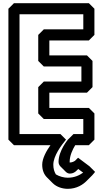

<svg xmlns="http://www.w3.org/2000/svg" viewBox="-20 -880 652 1210"><path d="M505 -790V-695H256L221 -660V-496L256 -461H493V-366H256L221 -331V-165L256 -130H505V-35H443L408 0C408 0 349 70 349 140C349 152 354 161 360 168L395 203L396 204C404 211 412 214 421 214C440 214 454 204 463 195L473 185L504 208C480 225 449 240 407 240C384 240 355 233 332 219C322 202 316 183 316 158C316 103 366 36 396 0L361 -35H103V-790ZM575 -825 540 -860H68L33 -825V0L68 35H298C273 70 246 118 246 158C246 194 258 220 276 238L312 274C338 300 376 310 407 310C465 310 504 282 525 261L561 225C573 213 579 203 579 203L544 168L472 114L453 133C446 138 434 144 421 144H419V140C419 101 437 63 454 35H540L575 0V-165L540 -200H291V-296H528L563 -331V-496L528 -531H291V-625H540L575 -660Z"/></svg>

Font: Hussar Press
Style: Bold
Weight: 700
Foundry: Cannot Into Space Fonts
Version: Version 1.43